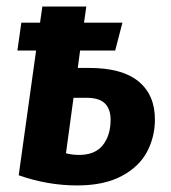

<svg xmlns="http://www.w3.org/2000/svg" viewBox="-20 -550 520 585"><path d="M452 -186Q452 -133 428 -87.5Q404 -42 350.5 -13.5Q297 15 215 15Q125 15 37 -16L90 -396H33L45 -481H102L109 -530H243L236 -481H353L331 -396H224L217 -343H252Q352 -343 402 -302Q452 -261 452 -186ZM317 -185Q317 -218 299.5 -235Q282 -252 244 -252H204L181 -83Q200 -78 221 -78Q270 -78 293.5 -108Q317 -138 317 -185Z"/></svg>

Font: Fira Sans Condensed SemiBold
Style: Italic
Weight: 600
Width: 3
Italic angle: -8°
Designer: bBox Type GmbH & Carrois Corporate GbR & Edenspiekermann AG
Foundry: bBox Type GmbH & Carrois Corporate GbR & Edenspiekermann AG
Version: Version 4.301